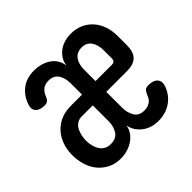

<svg xmlns="http://www.w3.org/2000/svg" viewBox="-142 -717 884 884"><g transform="rotate(-45 300.0 -275.0)"><path d="M259 -325V-399Q259 -415 255.5 -429.5Q252 -444 244.5 -455.5Q237 -467 225 -473.5Q213 -480 196 -480Q173 -480 158.5 -469Q144 -458 137 -440Q131 -424 123.5 -417.5Q116 -411 103 -411Q72 -411 57.5 -426.5Q43 -442 53 -469Q67 -510 99.5 -535Q132 -560 182 -560Q203 -560 223.5 -554.5Q244 -549 261 -538Q278 -527 289 -510Q300 -493 303 -470Q306 -493 317 -509.5Q328 -526 344 -537.5Q360 -549 379.5 -554.5Q399 -560 420 -560Q455 -560 482 -547.5Q509 -535 528 -513Q547 -491 556.5 -462Q566 -433 566 -400V-339Q566 -296 545.5 -275.5Q525 -255 482 -255H347V-150Q347 -120 361.5 -95Q376 -70 411 -70Q433 -70 448 -80.5Q463 -91 469 -109Q476 -126 483.5 -133Q491 -140 505 -140Q538 -140 552 -123.5Q566 -107 556 -80Q541 -39 506 -14.5Q471 10 421 10Q400 10 380.5 4Q361 -2 345 -14Q329 -26 318 -42.5Q307 -59 303 -80Q300 -58 287.5 -41Q275 -24 258 -13Q241 -2 220 4Q199 10 178 10Q142 10 114.5 -4Q87 -18 68 -41Q49 -64 39.5 -95Q30 -126 30 -159Q30 -194 40.5 -224.5Q51 -255 71.5 -277.5Q92 -300 120.5 -312.5Q149 -325 186 -325ZM259 -255H187Q169 -255 156 -246Q143 -237 136 -223.5Q129 -210 125.5 -193.5Q122 -177 122 -162Q122 -145 126 -128.5Q130 -112 138 -99Q146 -86 159.5 -78Q173 -70 192 -70Q228 -70 243.5 -94.5Q259 -119 259 -150ZM347 -325H453Q464 -325 469 -330.5Q474 -336 474 -346V-400Q474 -415 470.5 -429.5Q467 -444 459.5 -455.5Q452 -467 440 -473.5Q428 -480 411 -480Q394 -480 381.5 -473.5Q369 -467 361.5 -455.5Q354 -444 350.5 -429.5Q347 -415 347 -400Z"/></g></svg>

Font: Maple Mono Medium
Style: Regular
Weight: 500
Monospace: yes
Designer: subframe7536
Version: Version 7.000